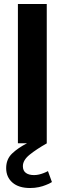

<svg xmlns="http://www.w3.org/2000/svg" viewBox="-20 -720 325 965"><path d="M215 0H70V-700H215ZM131 225Q74 225 42.5 197.5Q11 170 11 125Q11 80 41 51.5Q71 23 116 0H216Q163 30 129 57.5Q95 85 95 115Q95 138 110 149Q125 160 151 160Q164 160 176.5 157Q189 154 199 150Q210 146 221 140L241 195Q227 204 210 210Q196 216 175.5 220.5Q155 225 131 225Z"/></svg>

Font: Prosto One
Style: Regular
Weight: 400
Designer: Pavel Emelyanov and Jovanny lemonad
Foundry: Pavel Emelyanov and Jovanny Lemonad
Version: Version 1.001